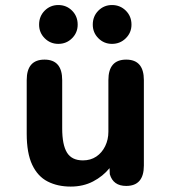

<svg xmlns="http://www.w3.org/2000/svg" viewBox="-20 -712 659 744"><path d="M152.5 -481Q221 -481 221 -401.5V-214.5Q221 -151 239.5 -120.8Q258 -90.5 301.5 -90.5Q331 -90.5 353 -105.2Q375 -120 387.5 -145.5Q400 -171 400 -201.5V-401.5Q400 -481 469 -481Q537.5 -481 537.5 -401.5V-70.5Q537.5 8.5 469 8.5Q418.5 8.5 405.5 -37L404.5 -60.5Q379 -29 340.8 -9Q302.5 11 254 11Q203 11 164.5 -8.8Q126 -28.5 104.8 -73.5Q83.5 -118.5 83.5 -194V-401.5Q83.5 -481 152.5 -481ZM206 -542Q175 -542 153.2 -563.8Q131.5 -585.5 131.5 -616.5Q131.5 -649 153.2 -670.8Q175 -692.5 206 -692.5Q237.5 -692.5 259.2 -670.8Q281 -649 281 -616.5Q281 -585.5 259.2 -563.8Q237.5 -542 206 -542ZM414 -542Q383 -542 361.2 -563.8Q339.5 -585.5 339.5 -616.5Q339.5 -649 361.2 -670.8Q383 -692.5 414 -692.5Q445.5 -692.5 467.5 -670.8Q489.5 -649 489.5 -616.5Q489.5 -585.5 467.5 -563.8Q445.5 -542 414 -542Z"/></svg>

Font: Sono ExtraLight Monospace SemiBold
Style: Regular
Weight: 600
Version: Version 2.112